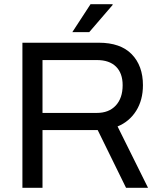

<svg xmlns="http://www.w3.org/2000/svg" viewBox="-20 -888 767 908"><path d="M322 -736 408 -868H512L513 -865L402 -736ZM86 0V-686H447Q550 -686 603 -631.5Q656 -577 656 -485Q656 -415 624 -364Q592 -313 536 -290L680 0H576L442 -273H181V0ZM181 -354H438Q495 -354 527.5 -389Q560 -424 560 -485Q560 -542 528.5 -573Q497 -604 438 -604H181Z"/></svg>

Font: Archivo
Style: Regular
Weight: 400
Designer: Hector Gatti
Foundry: Omnibus-Type
Version: Version 2.001